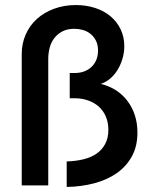

<svg xmlns="http://www.w3.org/2000/svg" viewBox="-20 -734 595 760"><path d="M244 -95Q280 -96 310.5 -103.5Q341 -111 362.5 -126Q384 -141 396.5 -164.5Q409 -188 409 -220Q409 -249 399 -272.5Q389 -296 371 -312Q353 -328 328.5 -336.5Q304 -345 276 -345H256V-445H275Q317 -445 342.5 -469.5Q368 -494 368 -534Q368 -557 359.5 -573.5Q351 -590 337.5 -600.5Q324 -611 307.5 -615.5Q291 -620 274 -620Q246 -620 226.5 -609.5Q207 -599 194.5 -582.5Q182 -566 176.5 -544.5Q171 -523 171 -501V0H66V-520Q66 -562 82 -598Q98 -634 126.5 -659.5Q155 -685 194.5 -699.5Q234 -714 280 -714Q321 -714 356.5 -702.5Q392 -691 417.5 -669.5Q443 -648 457.5 -618Q472 -588 472 -551Q472 -525 464.5 -500.5Q457 -476 444.5 -456Q432 -436 415 -422Q398 -408 379 -402Q447 -385 485.5 -333Q524 -281 524 -209Q524 -155 502 -115Q480 -75 442 -48.5Q404 -22 353 -8.5Q302 5 244 6Z"/></svg>

Font: Oxford Sans SemiBold
Style: Regular
Weight: 600
Designer: Matt McInerney, Pablo Impallari, Rodrigo Fuenzalida
Foundry: Matt McInerney, Pablo Impallari, Rodrigo Fuenzalida
Version: Version 3.000g; ttfautohint (v1.5) -l 8 -r 28 -G 28 -x 14 -D